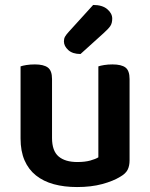

<svg xmlns="http://www.w3.org/2000/svg" viewBox="-20 -740 606 775"><path d="M503 -93Q503 -70 495 -54.5Q487 -39 466 -27Q437 -9 392.5 3Q348 15 291 15Q239 15 197 3.5Q155 -8 125 -32Q95 -56 79 -93Q63 -130 63 -181V-472Q71 -475 86.5 -477.5Q102 -480 121 -480Q156 -480 173 -467.5Q190 -455 190 -421V-183Q190 -131 216.5 -108.5Q243 -86 292 -86Q323 -86 344.5 -92Q366 -98 377 -105V-472Q385 -475 400.5 -477.5Q416 -480 434 -480Q470 -480 486.5 -467.5Q503 -455 503 -421ZM356 -720Q393 -720 413 -703Q433 -686 433 -665Q433 -646 425 -634.5Q417 -623 398 -606L305 -522Q273 -522 255.5 -538Q238 -554 238 -573Q238 -584 242.5 -592Q247 -600 257 -611Z"/></svg>

Font: Baloo Bhaina 2 SemiBold
Style: Regular
Weight: 600
Designer: Yesha Goshar, Manish Minz, Shuchita Grover and Ek Type
Foundry: Ek Type
Version: Version 1.640;hotconv 1.0.111;makeotfexe 2.5.65597; ttfautoh